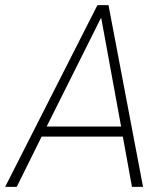

<svg xmlns="http://www.w3.org/2000/svg" viewBox="-24 -725 652 745"><path d="M-4 0 354 -705H397L531 0H488L451 -204L473 -195H119L142 -204L41 0ZM367 -654 154 -228 141 -234H465L447 -228L369 -654Z"/></svg>

Font: Nunito Sans 10pt Condensed ExtraLight
Style: Italic
Weight: 250
Width: 3
Italic angle: -9°
Designer: Vernon Adams
Foundry: Vernon Adams
Version: Version 3.101;gftools[0.9.27]